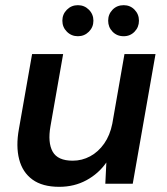

<svg xmlns="http://www.w3.org/2000/svg" viewBox="-20 -710 644 742"><path d="M209 12Q144 12 105.5 -16Q67 -44 54 -94.5Q41 -145 53 -211L104 -501H224L175 -222Q164 -159 183.5 -124Q203 -89 261 -89Q297 -89 328.5 -106Q360 -123 382.5 -155Q405 -187 414 -232L461 -501H581L493 0H387L391 -82Q361 -39 314 -13.5Q267 12 209 12ZM281 -570Q256 -570 238.5 -587.5Q221 -605 221 -630Q221 -655 238.5 -672.5Q256 -690 281 -690Q306 -690 323.5 -672.5Q341 -655 341 -630Q341 -605 323.5 -587.5Q306 -570 281 -570ZM458 -570Q432 -570 415 -587.5Q398 -605 398 -630Q398 -655 415 -672.5Q432 -690 458 -690Q483 -690 500 -672.5Q517 -655 517 -630Q517 -605 500 -587.5Q483 -570 458 -570Z"/></svg>

Font: DM Sans 17pt SemiBold
Style: Italic
Weight: 600
Italic angle: -10°
Version: Version 4.004;gftools[0.9.30]